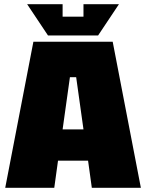

<svg xmlns="http://www.w3.org/2000/svg" viewBox="-20 -900 700 920"><path d="M5 0 140 -700H520L655 0H420L402 -130H258L240 0ZM280 -280H380L345 -530H315ZM380 -880H550L450 -730H210L110 -880H280V-820H380Z"/></svg>

Font: Tektur Black
Style: Regular
Weight: 900
Designer: Adam Jagosz
Foundry: Adam Jagosz
Version: Version 1.005;gftools[0.9.30]